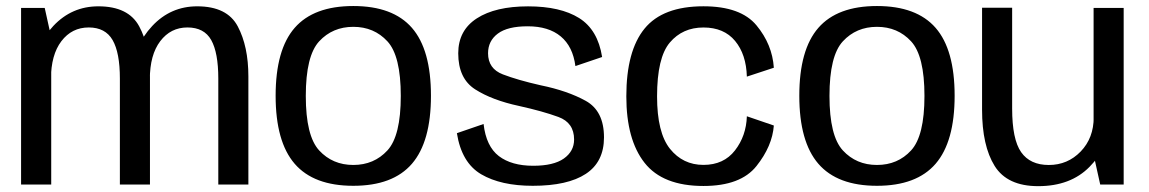

<svg xmlns="http://www.w3.org/2000/svg" viewBox="-20 -619 3854 644"><path d="M50.7 0H151.8V-493.8L130 -592.4H50.7ZM382.1 0H483V-362.5Q483 -463.5 446.9 -530.6Q410.8 -597.8 309.9 -597.8Q220.8 -597.8 159.1 -532.2Q97.4 -466.6 97.4 -379.8L150.9 -353.2Q150.9 -435 185.9 -480.9Q221 -526.9 277.6 -526.9Q333.3 -526.9 357.7 -484.6Q382.1 -442.3 382.1 -355.5ZM712.2 0H813.1V-362.5Q813.1 -463.3 777.5 -530.5Q741.9 -597.8 641.4 -597.8Q552.2 -597.8 490.4 -531.6Q428.5 -465.4 428.5 -379.8L482.6 -353.2Q482.6 -435 517.5 -480.9Q552.4 -526.9 608.7 -526.9Q664.8 -526.9 688.5 -484.6Q712.2 -442.3 712.2 -355.5Z M1165 4.2Q1297.9 4.2 1361.7 -69.7Q1425.5 -143.7 1425.5 -297.8Q1425.5 -452.4 1361.7 -525.6Q1297.9 -598.8 1165 -598.8Q1032.3 -598.8 968.4 -525.6Q904.5 -452.4 904.5 -297.8Q904.5 -143.7 968.4 -69.7Q1032.3 4.2 1165 4.2ZM1165 -65.7Q1095.6 -65.7 1050.6 -114.4Q1005.7 -163 1005.7 -297.3Q1005.7 -431.9 1050.6 -480.4Q1095.6 -529 1165 -529Q1234.6 -529 1279.4 -480.4Q1324.3 -431.9 1324.3 -297.3Q1324.3 -163 1279.4 -114.4Q1234.6 -65.7 1165 -65.7Z M1767 4.2Q1884.2 4.2 1945 -35.9Q2005.9 -76 2005.9 -158.2Q2005.9 -246.8 1944.7 -280.7Q1883.5 -314.6 1793.2 -333Q1716.4 -350.4 1666.7 -369.5Q1617 -388.5 1617 -440.4Q1617 -481.8 1649.8 -506.3Q1682.5 -530.8 1749.9 -530.8Q1820.1 -530.8 1860.8 -496.9Q1901.5 -463 1910 -397.4L1999.6 -427.8Q1985.2 -519.2 1922.4 -558.5Q1859.6 -597.7 1751.2 -597.7Q1641.8 -597.7 1579.4 -557.4Q1517 -517.1 1517 -440.2Q1517 -355.6 1573.8 -319.3Q1630.5 -283 1721 -263.6Q1800.4 -246 1853 -226.7Q1905.6 -207.4 1905.6 -151Q1905.6 -111.6 1871.3 -87.3Q1836.9 -63 1768.5 -63Q1695.9 -63 1653.2 -95.5Q1610.6 -128.1 1602 -203.1L1512.5 -172.3Q1528.2 -73.1 1594.1 -34.4Q1660 4.2 1767 4.2Z M2339.5 4.8Q2464.2 4.8 2517.3 -62Q2570.4 -128.7 2575.6 -198L2485.1 -229Q2483 -163.3 2445.3 -114.6Q2407.7 -65.9 2339.5 -65.9Q2270.6 -65.9 2227.2 -119.9Q2183.9 -173.9 2183.9 -295.9Q2183.9 -425.8 2226.7 -476.3Q2269.5 -526.8 2339.5 -526.8Q2408.2 -526.8 2445.6 -481.7Q2483 -436.6 2485.1 -362L2575.6 -391.8Q2570.4 -469.9 2517.4 -533.9Q2464.5 -597.9 2339.5 -597.9Q2203.1 -597.9 2142 -523.1Q2080.8 -448.3 2080.8 -295.9Q2080.8 -150.5 2142 -72.9Q2203.1 4.8 2339.5 4.8Z M2921.5 4.2Q3054.4 4.2 3118.2 -69.7Q3182 -143.7 3182 -297.8Q3182 -452.4 3118.2 -525.6Q3054.4 -598.8 2921.5 -598.8Q2788.8 -598.8 2724.9 -525.6Q2661 -452.4 2661 -297.8Q2661 -143.7 2724.9 -69.7Q2788.8 4.2 2921.5 4.2ZM2921.5 -65.7Q2852.1 -65.7 2807.1 -114.4Q2762.2 -163 2762.2 -297.3Q2762.2 -431.9 2807.1 -480.4Q2852.1 -529 2921.5 -529Q2991.1 -529 3035.9 -480.4Q3080.8 -431.9 3080.8 -297.3Q3080.8 -163 3035.9 -114.4Q2991.1 -65.7 2921.5 -65.7Z M3670.3 0H3749V-592.4H3648.1V-100.2ZM3374.9 -593H3274V-251Q3274 -130.1 3316.2 -62.4Q3358.5 5.4 3462.3 5.4Q3570.7 5.4 3634.4 -59.3Q3698 -124.1 3698 -196.3L3648.5 -226.1Q3648.5 -156.1 3604.8 -110.8Q3561 -65.6 3497.8 -65.6Q3435.3 -65.6 3405.1 -108.6Q3374.9 -151.6 3374.9 -254.9Z"/></svg>

Font: Anybody Thin
Style: Regular
Weight: 100
Designer: Tyler Finck
Foundry: Etcetera Type Company
Version: Version 1.114;gftools[0.9.25]